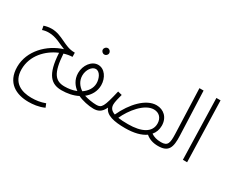

<svg xmlns="http://www.w3.org/2000/svg" viewBox="-134 -1177 2313 1922"><g transform="rotate(30 1022.5 -216.5)"><path d="M296 271C345 271 412 265 475 236L458 194C404 214 356 221 301 221C193 221 74 180 74 22C74 -137 189 -255 317 -308C330 -58 408 5 525 5C552 5 560 -6 560 -20C560 -34 553 -43 532 -43C425 -43 373 -103 359 -323C391 -333 423 -339 454 -340L453 -388H446C332 -388 257 -480 134 -480C104 -480 72 -474 46 -465L55 -420C78 -428 100 -432 128 -432C215 -432 281 -386 342 -364C173 -312 24 -162 24 22C24 209 157 271 296 271Z M718 -519C737 -519 754 -536 754 -555C754 -576 737 -593 718 -593C697 -593 680 -576 680 -555C680 -536 697 -519 718 -519ZM525 5C589 5 655 -7 711 -36C760 -12 839 5 892 5C918 5 927 -5 927 -20C927 -36 918 -43 899 -43C855 -43 800 -53 758 -66C810 -107 845 -166 845 -237C845 -322 793 -400 718 -400C643 -400 583 -318 583 -229C583 -150 627 -97 667 -68C625 -50 577 -43 532 -43ZM632 -228C632 -294 674 -352 717 -352C767 -352 795 -285 795 -231C795 -173 760 -124 711 -91C667 -119 632 -166 632 -228Z M1265 15C1368 15 1446 -6 1498 -43C1535 -11 1582 5 1640 5C1667 5 1675 -6 1675 -20C1675 -34 1668 -43 1647 -43C1595 -43 1561 -55 1532 -75C1559 -106 1573 -145 1573 -189C1573 -284 1509 -342 1426 -342C1305 -342 1183 -212 1109 -52C1064 -68 1046 -94 1046 -133C1046 -163 1060 -215 1071 -256L1023 -268C976 -68 962 -43 899 -43L892 5C942 5 984 -9 1016 -78C1041 -6 1137 15 1265 15ZM1424 -292C1486 -292 1525 -249 1525 -186C1525 -87 1431 -34 1271 -34C1224 -34 1186 -36 1156 -41C1205 -151 1316 -292 1424 -292Z M1640 5C1761 5 1785 -58 1779 -196L1759 -704H1711L1730 -190C1734 -82 1725 -43 1647 -43Z M1926 0H1975L1955 -704H1907Z"/></g></svg>

Font: Noto Sans Arabic UI XCn Lt
Style: Regular
Weight: 300
Width: 2
Designer: Monotype Design Team, Nadine Chahine and Nizar Qandah
Foundry: Monotype Imaging Inc.
Version: Version 2.010